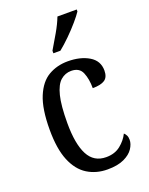

<svg xmlns="http://www.w3.org/2000/svg" viewBox="-145 -841 717 926"><g transform="rotate(-20 213.0 -378.0)"><path d="M244 10Q186 10 141 -18Q96 -46 71 -106.5Q46 -167 46 -265Q46 -372 71.5 -433.5Q97 -495 141 -520.5Q185 -546 240 -546Q305 -546 348.5 -520Q392 -494 392 -444Q392 -410 372 -396.5Q352 -383 310 -383Q310 -430 296 -463.5Q282 -497 240 -497Q209 -497 185.5 -476.5Q162 -456 149.5 -406Q137 -356 137 -266Q137 -159 166 -103.5Q195 -48 258 -48Q302 -48 331.5 -71.5Q361 -95 376 -126Q383 -120 387.5 -111Q392 -102 392 -88Q392 -67 377 -44Q362 -21 329 -5.5Q296 10 244 10ZM189 -619Q210 -654 232.5 -693Q255 -732 268 -766H367V-756Q356 -739 332 -711Q308 -683 279 -654.5Q250 -626 225 -606H189Z"/></g></svg>

Font: Noto Serif Georgian Condensed
Style: Regular
Weight: 400
Width: 3
Designer: Monotype Design Team, Akaki Razmadze
Foundry: Google LLC
Version: Version 2.003; ttfautohint (v1.8.4.7-5d5b)